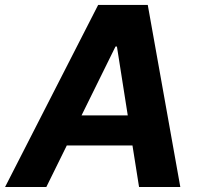

<svg xmlns="http://www.w3.org/2000/svg" viewBox="-42 -747 810 767"><path d="M-21.7 0 350.1 -727.3H548.3L678.3 0H513.5L487.2 -165.8H224.8L143.1 0ZM468.4 -285.9 425.1 -561.1H419.4L283.7 -285.9Z"/></svg>

Font: Inter P
Style: Bold Italic
Weight: 700
Italic angle: 9.39999°
Designer: Rasmus Andersson
Foundry: rsms
Version: Version 3.018;git-588b23468